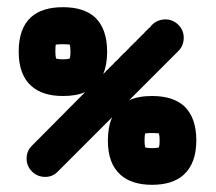

<svg xmlns="http://www.w3.org/2000/svg" viewBox="-20 -559 600 534"><path d="M403 -292Q461 -292 492 -264Q526 -232 526 -168.5Q526 -105 491 -73Q460 -45 403 -45Q346 -45 315 -73Q280 -104 280 -168Q280 -206 292 -233L142 -83Q127 -67 106 -67Q84 -67 69 -82Q54 -97 54 -118Q54 -140 70 -155Q70 -155 217 -303Q193 -292 155 -292Q98 -292 67 -320Q32 -351 32 -415.5Q32 -480 66 -511Q97 -539 155 -539Q213 -539 244 -511Q278 -479 278 -415Q278 -379 267 -353L268 -354L270 -356L271 -357L273 -359L274 -360L275 -362L277 -363L278 -364L280 -366L281 -367L283 -369L284 -370L285 -372L287 -373L288 -374L290 -376L291 -377L293 -379L294 -380L296 -382L297 -383L298 -385L300 -386L301 -388L303 -389L304 -390L306 -392L307 -393L309 -395L310 -396L312 -398L313 -399L314 -401L316 -402L317 -404L319 -405L320 -407L322 -408L323 -410L325 -411L326 -412L328 -414L329 -415L331 -417L332 -418L334 -420L335 -421L337 -423L338 -424L339 -426L341 -427L342 -429L344 -430L345 -432L347 -433L348 -435L350 -436L351 -438L353 -439L354 -441L356 -442L357 -443L359 -445L360 -446L361 -448L363 -449L364 -451L366 -452L367 -454L369 -455L370 -457L372 -458L373 -459L374 -461L376 -462L377 -464L379 -465L380 -466L381 -468L383 -469L384 -471L385 -472L387 -473L388 -475L389 -476L391 -477L392 -478L393 -480L394 -481L396 -482L397 -483L398 -484L399 -485L400 -487L401 -488L403 -490Q417 -504 438 -505Q438 -505 439 -505Q440 -505 440 -505Q461 -505 476 -490Q491 -475 491 -454Q491 -432 476 -417L339 -280Q364 -292 403 -292ZM384 -188Q382 -182 382 -168Q382 -156 384 -149Q391 -147 403 -147Q415 -147 422 -149Q424 -155 424 -168Q424 -181 422 -188Q415 -189 403 -189Q391 -189 384 -188ZM135 -435Q134 -429 134 -415Q134 -403 136 -396Q143 -394 155 -394Q167 -394 174 -396Q176 -402 176 -415Q176 -428 174 -435Q167 -436 155 -436Q143 -436 135 -435Z"/></svg>

Font: Brass Mono
Style: Bold
Weight: 700
Monospace: yes
Version: Version 1.100; ttfautohint (v1.8.3) -l 8 -r 50 -G 200 -x 14 